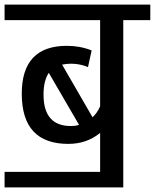

<svg xmlns="http://www.w3.org/2000/svg" viewBox="-30 -750 676 838"><path d="M-10 -662H407V-286Q395 -258 374 -238L241 -468Q263 -472 279 -472Q320 -472 354 -457L370 -530Q319 -550 262 -550Q65 -550 65 -341Q65 -122 268 -122Q349 -122 407 -170V0H-10V68H508V-662H626V-730H-10ZM279 -200Q160 -200 160 -337Q160 -398 183 -432L315 -205Q300 -200 279 -200Z"/></svg>

Font: Glegoo
Style: Bold
Weight: 700
Version: Version 2.0.1; ttfautohint (v0.9) -r 48 -G 60